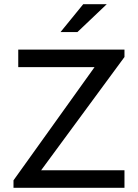

<svg xmlns="http://www.w3.org/2000/svg" viewBox="-20 -889 653 909"><path d="M43.9 0V-35.2L427.7 -571.3H66.4V-654.3H569.3V-619.1L174.8 -83H569.3V0ZM266.6 -737.3 374 -869.1H485.4L346.7 -737.3Z"/></svg>

Font: Sen
Style: Regular
Weight: 400
Designer: Kosal Sen, Philatype
Foundry: Philatype
Version: Version 2.000;gftools[0.9.31]